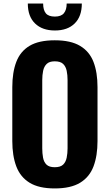

<svg xmlns="http://www.w3.org/2000/svg" viewBox="-20 -1046 616 1077"><path d="M287 11Q198 11 146 -21Q94 -53 71.5 -112.5Q49 -172 49 -255V-557Q49 -640 71.5 -699Q94 -758 146 -789Q198 -820 287 -820Q377 -820 429.5 -788.5Q482 -757 504.5 -698.5Q527 -640 527 -557V-255Q527 -172 504.5 -112.5Q482 -53 429.5 -21Q377 11 287 11ZM287 -108Q319 -108 334 -122.5Q349 -137 354 -161.5Q359 -186 359 -214V-597Q359 -625 354 -649Q349 -673 334 -687.5Q319 -702 287 -702Q257 -702 242 -687.5Q227 -673 222 -649Q217 -625 217 -597V-214Q217 -186 221.5 -161.5Q226 -137 241 -122.5Q256 -108 287 -108ZM288 -875Q217 -875 176.5 -914.5Q136 -954 136 -1026H222Q222 -990 237 -971.5Q252 -953 288 -953Q323 -953 338.5 -972Q354 -991 354 -1026H439Q439 -954 399 -914.5Q359 -875 288 -875Z"/></svg>

Font: Oswald SemiBold
Style: Regular
Weight: 600
Designer: Vernon Adams
Foundry: Vernon Adams
Version: Version 4.100; ttfautohint (v1.8.1.43-b0c9)